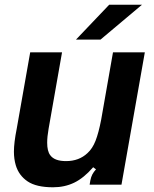

<svg xmlns="http://www.w3.org/2000/svg" viewBox="-20 -783 652 814"><path d="M47 -82Q39 -109 39 -140Q39 -178 51 -238L108 -561H243L186 -237Q180 -203 180 -178Q180 -142 193 -125Q211 -100 260 -100Q315 -100 351 -134Q372 -153 385 -186Q398 -219 409 -276L459 -561H594L495 0H360L363 -18Q366 -33 371.5 -43.5Q377 -54 387 -65L375 -74Q335 -28 294.5 -8.5Q254 11 205 11Q134 11 97 -14Q60 -39 47 -82ZM406 -615H302L443 -763H582Z"/></svg>

Font: Open Sauce Sans
Style: Bold Italic
Weight: 700
Italic angle: -10°
Designer: Alfredo Marco Pradil
Foundry: Creative Sauce Fz LLC
Version: Version 1.477